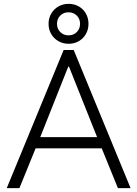

<svg xmlns="http://www.w3.org/2000/svg" viewBox="-20 -980 715 1000"><path d="M311.5 -719.7H363.8L660.2 0H594.2L509.8 -207.5H165.5L81.1 0H15.1ZM232.9 -856Q232.9 -885.3 246.6 -908.9Q260.3 -932.6 284.2 -946.3Q308.1 -960 337.4 -960Q366.7 -960 390.4 -946.5Q414.1 -933.1 427.5 -909.2Q440.9 -885.3 440.9 -856Q440.9 -826.7 427.5 -803Q414.1 -779.3 390.4 -765.6Q366.7 -752 337.4 -752Q308.1 -752 284.2 -765.6Q260.3 -779.3 246.6 -803Q232.9 -826.7 232.9 -856ZM397 -856Q397 -881.8 379.9 -898.9Q362.8 -916 336.9 -916Q311 -916 293.9 -898.9Q276.9 -881.8 276.9 -856Q276.9 -830.1 293.9 -813Q311 -795.9 336.9 -795.9Q362.8 -795.9 379.9 -813Q397 -830.1 397 -856ZM485.8 -265.6 339.4 -632.8H335.4L189.5 -265.6Z"/></svg>

Font: Reddit Sans Light
Style: Regular
Weight: 300
Designer: Stephen Hutchings
Foundry: Reddit
Version: Version 1.013